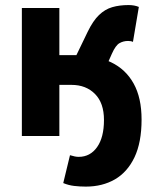

<svg xmlns="http://www.w3.org/2000/svg" viewBox="-20 -527 598 744"><path d="M312.6 196.1Q289.1 196.1 267.3 193.5Q245.6 190.9 225.1 182.4L251.2 74.4Q262.4 77.6 269.7 79.2Q277.1 80.8 285 80.8Q329.3 80.8 356.1 43.2Q382.9 5.5 382.9 -62.1Q382.9 -127.8 348.1 -162.9Q313.2 -198.1 257 -198.1H210V0H64.7V-496.1H210V-313.4H276.1L319.9 -404.1Q340.5 -446.5 363.6 -468.7Q386.7 -491 414.8 -499.2Q442.8 -507.4 478.3 -507.4Q501 -507.4 518 -500.1L495.2 -364.7Q491.2 -366.7 486.2 -367.5Q481.3 -368.3 476.3 -368.3Q458.1 -368.3 443.1 -359.8Q428 -351.4 413.5 -318.7L387.5 -260.2L273.8 -313.1Q353.1 -313.1 410.2 -285.8Q467.2 -258.6 497.9 -203.2Q528.6 -147.9 528.6 -63.8Q528.6 24.7 501.2 82.4Q473.7 140 425.2 168.1Q376.6 196.1 312.6 196.1Z"/></svg>

Font: SourceSans3VF
Style: Regular
Weight: 200
Designer: Paul D. Hunt
Foundry: Adobe
Version: Version 3.052;hotconv 1.1.0;makeotfexe 2.6.0